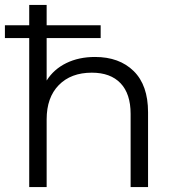

<svg xmlns="http://www.w3.org/2000/svg" viewBox="-20 -762 717 782"><path d="M583 -305V0H512V-298Q512 -380 471 -423Q430 -466 354 -466Q269 -466 219.5 -415.5Q170 -365 170 -276V0H99V-742H170V-434Q199 -480 250 -505Q301 -530 367 -530Q466 -530 524.5 -472.5Q583 -415 583 -305ZM0 -659H390V-607H0Z"/></svg>

Font: APTA Sans Regular
Style: Regular
Weight: 400
Version: Version 7.200